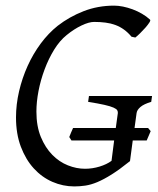

<svg xmlns="http://www.w3.org/2000/svg" viewBox="-20 -650 564 685"><path d="M519.5 -286.6Q493.2 -278.8 481 -268.3Q468.8 -257.8 467.3 -246.6L460 -193.4H508.3L517.6 -182.1L503.4 -148.9H453.6L443.8 -75.2Q406.7 -45.4 378.4 -27.6Q350.1 -9.8 327.1 -0.2Q304.2 9.3 284.4 12.2Q264.6 15.1 245.1 15.1Q204.6 15.1 167 -1.2Q129.4 -17.6 100.6 -49.1Q71.8 -80.6 54.4 -126.5Q37.1 -172.4 37.1 -231Q37.1 -277.3 48.1 -324.5Q59.1 -371.6 78.6 -414.8Q98.1 -458 125.5 -494.9Q152.8 -531.7 186 -558.1Q227.5 -590.3 278.3 -610.1Q329.1 -629.9 387.2 -629.9Q401.9 -629.9 418.9 -626.5Q436 -623 453.1 -616.7Q470.2 -610.4 486.3 -601.1Q502.4 -591.8 515.1 -580.1Q518.1 -577.6 512.7 -569.3Q507.3 -561 498.5 -551Q489.7 -541 479.7 -531.2Q469.7 -521.5 462.9 -516.1L449.2 -519Q436.5 -534.2 422.4 -544.4Q408.2 -554.7 391.8 -560.8Q375.5 -566.9 356.7 -569.3Q337.9 -571.8 315.9 -571.8Q297.4 -571.8 270.8 -559.1Q244.1 -546.4 217.8 -524.9Q192.9 -504.9 173.1 -472.7Q153.3 -440.4 139.2 -402.6Q125 -364.7 117.4 -325.4Q109.9 -286.1 109.9 -252Q109.9 -199.7 125.7 -161.4Q141.6 -123 166.5 -97.7Q191.4 -72.3 222.2 -60.1Q252.9 -47.9 283.2 -47.9Q309.6 -47.9 335.2 -55.7Q360.8 -63.5 377.9 -76.2L387.2 -148.9H234.9L227.1 -161.1L233.4 -176.8Q236.8 -185.5 240.7 -193.4H393.1L400.4 -246.6Q400.9 -251.5 398.4 -256.3Q396 -261.2 385 -266.1Q374 -271 352.5 -275.9Q331.1 -280.8 294.4 -286.6L297.4 -307.6H522.5Z"/></svg>

Font: Gentium Plus Eur
Style: Italic
Weight: 400
Italic angle: -8°
Designer: J. Victor Gaultney, Annie Olsen, Iska Routamaa, Becca Hirsbrunner
Foundry: SIL International
Version: Version 5.000